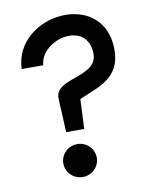

<svg xmlns="http://www.w3.org/2000/svg" viewBox="-72 -647 544 701"><g transform="rotate(-10 200.5 -297.0)"><path d="M27 -427H107C114 -522 292 -564 295 -438C297 -347 135 -376 141 -295L147 -172H214L219 -282C295 -315 373 -333 373 -438C373 -667 34 -627 27 -427ZM117 -61C117 -27 145 0 179 0C213 0 241 -27 241 -61C241 -95 213 -122 179 -122C145 -122 117 -95 117 -61Z"/></g></svg>

Font: Charger Pro
Style: Regular
Weight: 400
Designer: Jasper
Foundry: Cannot Into Space Fonts
Version: Version 1.09